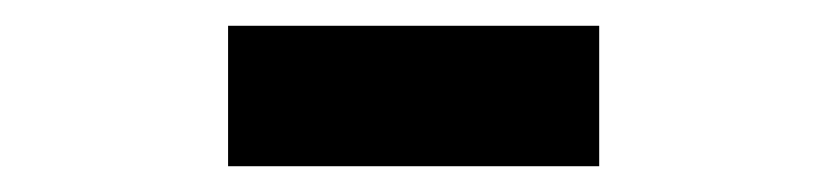

<svg xmlns="http://www.w3.org/2000/svg" viewBox="-20 -784 642 149"><path d="M157 -764H445V-655H157Z"/></svg>

Font: BLUETTI 2.0
Style: Bold
Weight: 700
Designer: Stijn de Vries
Foundry: tokotype
Version: Version 2.005;October 31, 2023;FontCreator 14.0.0.2814 64-bi